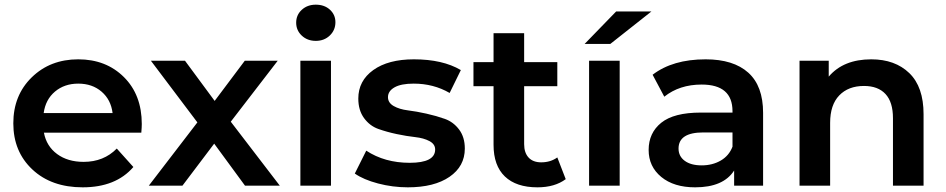

<svg xmlns="http://www.w3.org/2000/svg" viewBox="-20 -795 4049 822"><path d="M334 7Q200 7 118.5 -69.5Q37 -146 37 -267Q37 -387 116 -464Q195 -541 315 -541Q434 -541 510.5 -465Q587 -389 587 -264Q587 -251 585 -227H168Q179 -169 224.5 -135.5Q270 -102 338 -102Q424 -102 480 -159L551 -80Q476 7 334 7ZM167 -311H462Q455 -368 415 -402.5Q375 -437 315 -437Q256 -437 215.5 -403Q175 -369 167 -311Z M617 0 825 -271 626 -535H772L899 -363L1028 -535H1169L968 -274L1178 0H1029L897 -180L761 0Z M1266 0V-535H1397V0ZM1332 -775Q1369 -775 1392.5 -753.5Q1416 -732 1416 -700Q1416 -666 1392 -643Q1368 -620 1332 -620Q1296 -620 1272 -642.5Q1248 -665 1248 -698Q1248 -731 1272 -753Q1296 -775 1332 -775Z M1726 7Q1661 7 1598.5 -9.5Q1536 -26 1499 -52L1548 -150Q1627 -98 1734 -98Q1843 -98 1843 -155Q1843 -178 1818.5 -191Q1794 -204 1757.5 -208Q1721 -212 1678.5 -221Q1636 -230 1599.5 -243Q1563 -256 1538.5 -289.5Q1514 -323 1514 -373Q1514 -449 1578 -495Q1642 -541 1752 -541Q1875 -541 1953 -495L1905 -397Q1836 -437 1751 -437Q1697 -437 1669 -421Q1641 -405 1641 -379Q1641 -355 1665.5 -341Q1690 -327 1726.5 -322.5Q1763 -318 1805.5 -308.5Q1848 -299 1884.5 -286Q1921 -273 1945.5 -240.5Q1970 -208 1970 -159Q1970 -83 1904.5 -38Q1839 7 1726 7Z M2281 7Q2190 7 2141.5 -39.5Q2093 -86 2093 -175V-426H2007V-529H2093V-653H2224V-529H2366V-426H2224V-178Q2224 -141 2243 -120.5Q2262 -100 2297 -100Q2337 -100 2366 -121L2402 -28Q2355 7 2281 7Z M2502 0V-535H2633V0ZM2483 -607 2618 -746H2769L2593 -607Z M3123 0V-65Q3077 7 2956 7Q2865 7 2811 -37.5Q2757 -82 2757 -153Q2757 -226 2811 -269.5Q2865 -313 2980 -313H3116V-319Q3116 -433 2984 -433Q2889 -433 2824 -381L2774 -475Q2860 -541 3001 -541Q3120 -541 3183.5 -484Q3247 -427 3247 -312V0ZM2885 -159Q2885 -126 2911.5 -106.5Q2938 -87 2984 -87Q3030 -87 3065.5 -107.5Q3101 -128 3116 -167V-228H2991Q2885 -228 2885 -159Z M3710 -541Q3812 -541 3873 -482Q3934 -423 3934 -306V0H3803V-289Q3803 -358 3771 -392.5Q3739 -427 3679 -427Q3612 -427 3573 -386.5Q3534 -346 3534 -269V0H3403V-535H3528V-467Q3591 -541 3710 -541Z"/></svg>

Font: Belfius21
Style: Bold
Weight: 700
Designer: Montserrat's base design by Julieta Ulanovsky, modified by Coast SPRL for Belfius Bank NV.
Foundry: Montserrat's base design by Julieta Ulanovsky, modified by Coast SPRL for Belfius Bank NV.
Version: Version 2.000;FEAKit 1.0